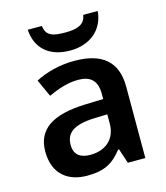

<svg xmlns="http://www.w3.org/2000/svg" viewBox="-114 -846 816 944"><g transform="rotate(-15 294.0 -374.5)"><path d="M472 -759H398C392 -707 342 -698 293 -698C235 -698 193 -704 188 -759H116C121 -666 183 -606 292 -606C397 -606 465 -669 472 -759ZM297 -552C222 -552 151 -533 98 -505L138 -417C187 -439 237 -457 291 -457C351 -457 386 -430 386 -361V-334L292 -331C125 -325 44 -270 44 -158C44 -43 116 10 213 10C303 10 346 -16 393 -75H397L422 0H511V-364C511 -492 437 -552 297 -552ZM320 -254 386 -256V-210C386 -127 329 -85 255 -85C206 -85 173 -105 173 -157C173 -215 209 -250 320 -254Z"/></g></svg>

Font: Noto Sans Sinhala SemiBold
Style: Regular
Weight: 600
Designer: Jelle Bosma - Monotype Design Team
Foundry: Monotype Imaging Inc.
Version: Version 2.006